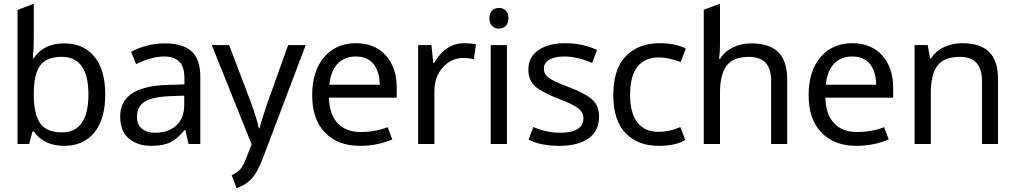

<svg xmlns="http://www.w3.org/2000/svg" viewBox="-20 -780 5497 1040"><path d="M163 -760V-575Q163 -520 158 -465H163Q216 -545 329 -545Q431 -545 490.5 -474Q550 -403 550 -268Q550 -133 490.5 -61.5Q431 10 329 10Q217 10 163 -68H156L138 0H75V-726ZM314 -472Q231 -472 197 -424.5Q163 -377 163 -271V-267Q163 -163 197 -113Q231 -63 316 -63Q459 -63 459 -269Q459 -472 314 -472Z M873 -545Q971 -545 1018 -501.5Q1065 -458 1065 -365V0H1001L984 -76H980Q943 -30 904 -10Q865 10 800 10Q724 10 677.5 -30Q631 -70 631 -149Q631 -313 888 -320L979 -323V-355Q979 -419 951 -446.5Q923 -474 868 -474Q803 -474 717 -433L690 -499Q776 -545 873 -545ZM978 -262 899 -259Q802 -255 762 -228Q722 -201 722 -148Q722 -105 748.5 -83Q775 -61 820 -61Q891 -61 934.5 -100Q978 -139 978 -214Z M1127 -536H1221L1337 -231Q1373 -133 1382 -85H1386Q1397 -131 1432 -232L1541 -536H1636L1405 74Q1377 149 1346.5 184Q1316 219 1262 240L1235 169Q1266 155 1282.5 135.5Q1299 116 1315 73L1343 2Z M1908 -546Q2010 -546 2069.5 -480Q2129 -414 2129 -304V-251H1762Q1764 -161 1808.5 -113Q1853 -65 1933 -65Q2012 -65 2080 -91L2105 -25Q2025 10 1929 10Q1811 10 1741 -61.5Q1671 -133 1671 -264Q1671 -395 1735.5 -470.5Q1800 -546 1908 -546ZM1907 -474Q1845 -474 1808 -434Q1771 -394 1764 -321H2037Q2036 -392 2003.5 -433Q1971 -474 1907 -474Z M2495 -546Q2531 -546 2558 -540L2547 -459Q2517 -466 2489 -466Q2425 -466 2379 -415.5Q2333 -365 2333 -286V0H2245V-536H2317L2327 -438H2331Q2393 -546 2495 -546Z M2683 -737Q2705 -737 2719.5 -723Q2734 -709 2734 -681Q2734 -654 2719.5 -639.5Q2705 -625 2683 -625Q2660 -625 2645.5 -639.5Q2631 -654 2631 -681Q2631 -709 2645.5 -723Q2660 -737 2683 -737ZM2726 -536V0H2638V-536Z M3225 -148Q3225 -71 3168 -30.5Q3111 10 3011 10Q2906 10 2843 -24L2869 -92Q2941 -61 3013 -61Q3140 -61 3140 -140Q3140 -171 3112.5 -193Q3085 -215 3008 -244Q2919 -278 2880.5 -310.5Q2842 -343 2842 -404Q2842 -471 2896.5 -508.5Q2951 -546 3043 -546Q3132 -546 3214 -510L3187 -439Q3106 -474 3037 -474Q2984 -474 2955 -456.5Q2926 -439 2926 -409Q2926 -377 2954 -357.5Q2982 -338 3064 -307Q3149 -275 3187 -241.5Q3225 -208 3225 -148Z M3547 10Q3435 10 3368.5 -59Q3302 -128 3302 -265Q3302 -407 3370.5 -476.5Q3439 -546 3553 -546Q3637 -546 3695 -517L3667 -444Q3600 -469 3551 -469Q3393 -469 3393 -266Q3393 -169 3432 -117.5Q3471 -66 3546 -66Q3608 -66 3665 -92L3692 -22Q3641 10 3547 10Z M3880 -760V-537Q3880 -497 3875 -462H3881Q3906 -502 3950.5 -523.5Q3995 -545 4048 -545Q4147 -545 4195.5 -497.5Q4244 -450 4244 -349V0H4157V-343Q4157 -472 4037 -472Q3951 -472 3915.5 -424Q3880 -376 3880 -277V0H3792V-727Z M4597 -546Q4699 -546 4758.5 -480Q4818 -414 4818 -304V-251H4451Q4453 -161 4497.5 -113Q4542 -65 4622 -65Q4701 -65 4769 -91L4794 -25Q4714 10 4618 10Q4500 10 4430 -61.5Q4360 -133 4360 -264Q4360 -395 4424.5 -470.5Q4489 -546 4597 -546ZM4596 -474Q4534 -474 4497 -434Q4460 -394 4453 -321H4726Q4725 -392 4692.5 -433Q4660 -474 4596 -474Z M5192 -546Q5290 -546 5338 -498.5Q5386 -451 5386 -349V0H5299V-343Q5299 -472 5179 -472Q5093 -472 5057.5 -424Q5022 -376 5022 -278V0H4934V-536H5005L5018 -463H5023Q5048 -504 5093.5 -525Q5139 -546 5192 -546Z"/></svg>

Font: Advent Sans Logo
Style: Regular
Weight: 400
Designer: Types & Symbols
Foundry: Types & Symbols
Version: Version 1.002